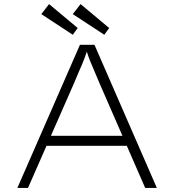

<svg xmlns="http://www.w3.org/2000/svg" viewBox="-20 -919 851 939"><path d="M65 0 371 -700H442L747 0H690L464 -518Q449 -553 440.5 -574Q432 -595 425.5 -609.5Q419 -624 413 -641.5Q407 -659 397 -688H412Q401 -655 394 -636Q387 -617 380 -601Q373 -585 364.5 -565.5Q356 -546 342 -512L117 0ZM187 -206 207 -255H606L620 -206ZM490 -749 336 -850 374 -899 514 -782ZM336 -749 182 -850 220 -899 360 -782Z"/></svg>

Font: Lexend Giga ExtraLight
Style: Regular
Weight: 250
Version: Version 1.007